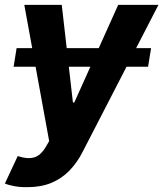

<svg xmlns="http://www.w3.org/2000/svg" viewBox="-49 -566 672 790"><path d="M572.7 -368 560.2 -291.4H7L19.3 -368ZM63.5 204.1Q34.9 204.6 10.6 200.1Q-13.7 195.7 -28.9 189.1L24 76L26.9 77Q63.6 89.2 90.8 81.8Q118 74.5 139.8 37.7L153.3 14.6L51 -545.9H205.1L251 -144.5H256.8L437.3 -545.9H602.9L290.8 59.2Q268.2 103.5 236.5 136.2Q204.8 168.8 162.2 186.5Q119.6 204.1 63.5 204.1Z"/></svg>

Font: Inter Tight
Style: Italic
Weight: 400
Italic angle: -9.39999°
Designer: Rasmus Andersson
Foundry: rsms
Version: Version 3.002